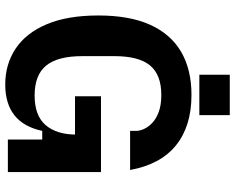

<svg xmlns="http://www.w3.org/2000/svg" viewBox="-102 -784 896 732"><g transform="rotate(90 346.0 -418.0)"><path d="M302 10Q225 10 165.5 -29.5Q106 -69 72.5 -148Q39 -227 39 -345Q39 -464 74.5 -542.5Q110 -621 177.5 -660.5Q245 -700 342 -700Q461 -700 534 -641Q607 -582 628 -466H479V-489Q479 -503 471.5 -519.5Q464 -536 448 -551Q432 -566 406 -575.5Q380 -585 342 -585Q265 -585 229.5 -542Q194 -499 194 -406V-284Q194 -190 230 -146Q266 -102 344 -102Q421 -102 457 -144Q493 -186 493 -260V-317L509 -256H347V-355H636V0H512V-131H479Q449 10 302 10ZM265 -730V-846H419V-730Z"/></g></svg>

Font: Mozilla Headline ExtraLight
Style: Regular
Weight: 200
Designer: Studio DRAMA
Foundry: Studio DRAMA
Version: Version 1.000